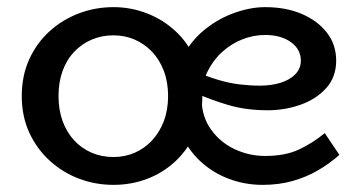

<svg xmlns="http://www.w3.org/2000/svg" viewBox="-20 -504 1010 538"><path d="M298 14Q247 14 201 -3.5Q155 -21 119 -54Q83 -87 62 -132.5Q41 -178 41 -235Q41 -292 62 -338Q83 -384 119 -416.5Q155 -449 201 -466.5Q247 -484 298 -484Q347 -484 392 -466.5Q437 -449 472 -416.5Q507 -384 527 -338Q547 -292 547 -235Q547 -178 527.5 -132.5Q508 -87 473.5 -54Q439 -21 394 -3.5Q349 14 298 14ZM298 -64Q330 -64 357.5 -76Q385 -88 406 -110.5Q427 -133 439 -164.5Q451 -196 451 -235Q451 -274 439 -305.5Q427 -337 406 -359Q385 -381 357.5 -393Q330 -405 298 -405Q265 -405 237 -393Q209 -381 188 -359Q167 -337 155.5 -305.5Q144 -274 144 -235Q144 -196 155.5 -164.5Q167 -133 188 -110.5Q209 -88 237 -76Q265 -64 298 -64ZM716 14Q666 14 621 -3Q576 -20 541.5 -52Q507 -84 487 -129.5Q467 -175 467 -233Q467 -296 491 -343Q515 -390 553.5 -421Q592 -452 637 -468Q682 -484 723 -484Q781 -484 825.5 -465Q870 -446 896 -412.5Q922 -379 922 -334Q922 -288 894 -257Q866 -226 822 -210.5Q778 -195 730 -195Q670 -195 620.5 -209.5Q571 -224 524 -245V-305Q559 -290 590.5 -280.5Q622 -271 651.5 -267.5Q681 -264 708 -264Q740 -264 766 -272Q792 -280 807.5 -296Q823 -312 823 -334Q823 -366 795 -386Q767 -406 723 -406Q690 -406 658.5 -393.5Q627 -381 601.5 -357.5Q576 -334 560.5 -301.5Q545 -269 545 -227Q545 -178 571 -141.5Q597 -105 637.5 -86Q678 -67 723 -67Q779 -67 817.5 -85Q856 -103 890 -131L931 -70Q904 -46 871.5 -27Q839 -8 800.5 3Q762 14 716 14Z"/></svg>

Font: BioRhyme
Style: Regular
Weight: 400
Designer: Aoife Mooney
Foundry: Aoife Mooney Type
Version: Version 1.600;gftools[0.9.33]